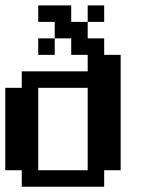

<svg xmlns="http://www.w3.org/2000/svg" viewBox="-20 -708 540 728"><path d="M0 -375H62.5V-437.5H312.5V-500H250V-562.5H187.5V-500H125V-562.5H187.5V-625H125V-687.5H250V-625H312.5V-687.5H375V-625H312.5V-562.5H375V-500H437.5V-62.5H375V0H62.5V-62.5H0ZM125 -375V-62.5H312.5V-375Z"/></svg>

Font: NeoDunggeunmo Code
Style: Regular
Weight: 400
Monospace: yes
Version: Version 1.600